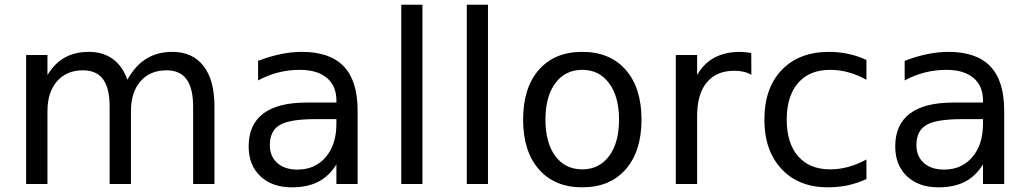

<svg xmlns="http://www.w3.org/2000/svg" viewBox="-20 -780 4368 814"><path d="M520 -441.9Q553.7 -502.4 600.6 -531.2Q647.5 -560.1 710.9 -560.1Q796.4 -560.1 842.8 -500.2Q889.2 -440.4 889.2 -330.1V0H798.8V-327.1Q798.8 -405.8 771 -443.8Q743.2 -481.9 686 -481.9Q616.2 -481.9 575.7 -435.5Q535.2 -389.2 535.2 -309.1V0H444.8V-327.1Q444.8 -406.2 417 -444.1Q389.2 -481.9 331.1 -481.9Q262.2 -481.9 221.7 -435.3Q181.2 -388.7 181.2 -309.1V0H90.8V-546.9H181.2V-461.9Q211.9 -512.2 254.9 -536.1Q297.9 -560.1 356.9 -560.1Q416.5 -560.1 458.3 -529.8Q500 -499.5 520 -441.9Z M1316.9 -274.9Q1208 -274.9 1166 -250Q1124 -225.1 1124 -165Q1124 -117.2 1155.5 -89.1Q1187 -61 1241.2 -61Q1315.9 -61 1361.1 -114Q1406.2 -167 1406.2 -254.9V-274.9ZM1496.1 -312V0H1406.2V-83Q1375.5 -33.2 1329.6 -9.5Q1283.7 14.2 1217.3 14.2Q1133.3 14.2 1083.7 -33Q1034.2 -80.1 1034.2 -159.2Q1034.2 -251.5 1095.9 -298.3Q1157.7 -345.2 1280.3 -345.2H1406.2V-354Q1406.2 -416 1365.5 -450Q1324.7 -483.9 1251 -483.9Q1204.1 -483.9 1159.7 -472.7Q1115.2 -461.4 1074.2 -439V-522Q1123.5 -541 1169.9 -550.5Q1216.3 -560.1 1260.3 -560.1Q1378.9 -560.1 1437.5 -498.5Q1496.1 -437 1496.1 -312Z M1681.2 -759.8H1771V0H1681.2Z M1959 -759.8H2048.8V0H1959Z M2448.7 -483.9Q2376.5 -483.9 2334.5 -427.5Q2292.5 -371.1 2292.5 -272.9Q2292.5 -174.8 2334.2 -118.4Q2376 -62 2448.7 -62Q2520.5 -62 2562.5 -118.7Q2604.5 -175.3 2604.5 -272.9Q2604.5 -370.1 2562.5 -427Q2520.5 -483.9 2448.7 -483.9ZM2448.7 -560.1Q2565.9 -560.1 2632.8 -483.9Q2699.7 -407.7 2699.7 -272.9Q2699.7 -138.7 2632.8 -62.3Q2565.9 14.2 2448.7 14.2Q2331.1 14.2 2264.4 -62.3Q2197.8 -138.7 2197.8 -272.9Q2197.8 -407.7 2264.4 -483.9Q2331.1 -560.1 2448.7 -560.1Z M3165.5 -462.9Q3150.4 -471.7 3132.6 -475.8Q3114.7 -480 3093.3 -480Q3017.1 -480 2976.3 -430.4Q2935.5 -380.9 2935.5 -288.1V0H2845.2V-546.9H2935.5V-461.9Q2963.9 -511.7 3009.3 -535.9Q3054.7 -560.1 3119.6 -560.1Q3128.9 -560.1 3140.1 -558.8Q3151.4 -557.6 3165 -555.2Z M3653.3 -525.9V-441.9Q3615.2 -462.9 3576.9 -473.4Q3538.6 -483.9 3499.5 -483.9Q3412.1 -483.9 3363.8 -428.5Q3315.4 -373 3315.4 -272.9Q3315.4 -172.9 3363.8 -117.4Q3412.1 -62 3499.5 -62Q3538.6 -62 3576.9 -72.5Q3615.2 -83 3653.3 -104V-21Q3615.7 -3.4 3575.4 5.4Q3535.2 14.2 3489.7 14.2Q3366.2 14.2 3293.5 -63.5Q3220.7 -141.1 3220.7 -272.9Q3220.7 -406.7 3294.2 -483.4Q3367.7 -560.1 3495.6 -560.1Q3537.1 -560.1 3576.7 -551.5Q3616.2 -543 3653.3 -525.9Z M4058.1 -274.9Q3949.2 -274.9 3907.2 -250Q3865.2 -225.1 3865.2 -165Q3865.2 -117.2 3896.7 -89.1Q3928.2 -61 3982.4 -61Q4057.1 -61 4102.3 -114Q4147.5 -167 4147.5 -254.9V-274.9ZM4237.3 -312V0H4147.5V-83Q4116.7 -33.2 4070.8 -9.5Q4024.9 14.2 3958.5 14.2Q3874.5 14.2 3825 -33Q3775.4 -80.1 3775.4 -159.2Q3775.4 -251.5 3837.2 -298.3Q3898.9 -345.2 4021.5 -345.2H4147.5V-354Q4147.5 -416 4106.7 -450Q4065.9 -483.9 3992.2 -483.9Q3945.3 -483.9 3900.9 -472.7Q3856.4 -461.4 3815.4 -439V-522Q3864.7 -541 3911.1 -550.5Q3957.5 -560.1 4001.5 -560.1Q4120.1 -560.1 4178.7 -498.5Q4237.3 -437 4237.3 -312Z"/></svg>

Font: Pangururan
Style: Regular
Weight: 400
Designer: Uli Kozok
Foundry: Michael Everson and Uli Kozok
Version: Version 1.005